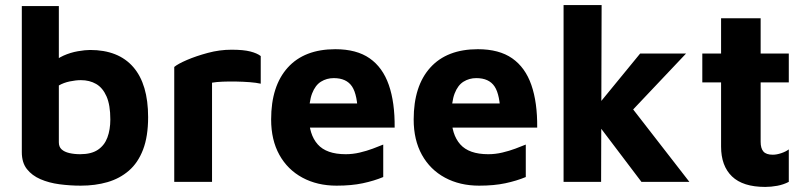

<svg xmlns="http://www.w3.org/2000/svg" viewBox="-20 -717 3177 757"><path d="M298 15Q256 15 214.5 9.5Q173 4 139.5 -10.5Q106 -25 86 -50.5Q66 -76 66 -117V-693H212V-417L184 -464Q202 -485 230 -497.5Q258 -510 287 -515Q316 -520 335 -520Q447 -520 505.5 -452.5Q564 -385 564 -255Q564 -179 544 -127Q524 -75 488 -44Q452 -13 404 1Q356 15 298 15ZM296 -109Q340 -109 366 -126.5Q392 -144 403.5 -175Q415 -206 415 -246Q415 -303 400 -337Q385 -371 359 -386Q333 -401 299 -401Q279 -401 255 -396Q231 -391 212 -380V-156Q212 -138 223 -128Q234 -118 253.5 -113.5Q273 -109 296 -109Z M667 0V-453Q681 -465 717 -480.5Q753 -496 799.5 -508.5Q846 -521 893 -521Q940 -521 967 -514Q994 -507 1008 -496V-387Q991 -391 965 -393Q939 -395 911 -395.5Q883 -396 858 -395Q833 -394 816 -391V0Z M1307 15Q1231 15 1172.5 -16.5Q1114 -48 1081.5 -106.5Q1049 -165 1049 -246Q1049 -378 1114.5 -450.5Q1180 -523 1302 -523Q1386 -523 1437.5 -487Q1489 -451 1513 -382Q1537 -313 1536 -214H1151L1135 -309H1413L1391 -262Q1390 -343 1368 -376Q1346 -409 1296 -409Q1268 -409 1245.5 -395Q1223 -381 1210.5 -348.5Q1198 -316 1198 -259Q1198 -187 1232.5 -148Q1267 -109 1343 -109Q1371 -109 1398.5 -115.5Q1426 -122 1450 -131Q1474 -140 1491 -147V-19Q1455 -4 1410.5 5.5Q1366 15 1307 15Z M1869 15Q1793 15 1734.5 -16.5Q1676 -48 1643.5 -106.5Q1611 -165 1611 -246Q1611 -378 1676.5 -450.5Q1742 -523 1864 -523Q1948 -523 1999.5 -487Q2051 -451 2075 -382Q2099 -313 2098 -214H1713L1697 -309H1975L1953 -262Q1952 -343 1930 -376Q1908 -409 1858 -409Q1830 -409 1807.5 -395Q1785 -381 1772.5 -348.5Q1760 -316 1760 -259Q1760 -187 1794.5 -148Q1829 -109 1905 -109Q1933 -109 1960.5 -115.5Q1988 -122 2012 -131Q2036 -140 2053 -147V-19Q2017 -4 1972.5 5.5Q1928 15 1869 15Z M2318 -279 2504 -506H2685L2404 -209ZM2350 0H2202V-697H2352ZM2431 -344 2698 0H2509L2325 -243Z M2997 20Q2909 20 2866 -21.5Q2823 -63 2823 -139V-392H2749V-506H2823V-645H2979V-506H3090V-392H2979V-158Q2979 -132 2990 -119.5Q3001 -107 3027 -107Q3042 -107 3060 -113Q3078 -119 3090 -128V0Q3069 11 3044.5 15.5Q3020 20 2997 20Z"/></svg>

Font: Maven Pro
Style: Bold
Weight: 700
Designer: Joe Prince
Foundry: Joe Prince
Version: Version 2.103